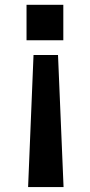

<svg xmlns="http://www.w3.org/2000/svg" viewBox="-20 -563 372 796"><path d="M96.5 212.5 119 -335H220.5L243.5 212.5ZM90 -396V-543H242.5V-396Z"/></svg>

Font: Hepta Slab SemiBold
Style: Regular
Weight: 600
Designer: Michael LaGattuta
Foundry: Michael LaGattuta
Version: Version 1.102